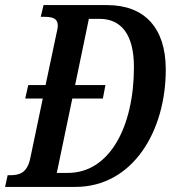

<svg xmlns="http://www.w3.org/2000/svg" viewBox="-38 -734 671 754"><path d="M613 -461C613 -625 529 -714 383 -714H133L122 -668H132C164 -668 189 -665 189 -632C189 -623 185 -610 182 -594L141 -400H73L61 -347H130L81 -113C69 -54 37 -46 3 -46H-8L-18 0H258C483 0 613 -218 613 -461ZM185 -55 246 -347H366L376 -400H257L311 -660H353C436 -660 488 -601 488 -471C488 -234 391 -55 229 -55Z"/></svg>

Font: Noto Serif Condensed Semi
Style: Italic
Weight: 600
Width: 3
Italic angle: -12°
Designer: Monotype Design Team
Foundry: Monotype Imaging Inc.
Version: Version 1.901